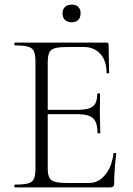

<svg xmlns="http://www.w3.org/2000/svg" viewBox="-20 -809 573 829"><path d="M457 0H44Q42 0 42 -6Q42 -12 44 -12Q82 -12 101 -17Q120 -22 126.5 -37Q133 -52 133 -81V-544Q133 -573 126.5 -587.5Q120 -602 101 -607.5Q82 -613 44 -613Q42 -613 42 -619Q42 -625 44 -625H440Q449 -625 449 -616L451 -495Q451 -492 445.5 -492Q440 -492 440 -495Q440 -547 413 -576.5Q386 -606 342 -606H273Q236 -606 217.5 -601Q199 -596 192.5 -581.5Q186 -567 186 -538V-85Q186 -57 192.5 -43Q199 -29 217.5 -24Q236 -19 273 -19H365Q405 -19 434 -54Q463 -89 470 -146Q470 -149 476 -148.5Q482 -148 482 -145Q478 -119 475.5 -82.5Q473 -46 473 -15Q473 0 457 0ZM401 -235Q401 -280 382 -298Q363 -316 315 -316H161V-335H318Q364 -335 382 -350.5Q400 -366 400 -404Q400 -406 406 -406Q412 -406 412 -404Q412 -375 411.5 -359Q411 -343 411 -325Q411 -303 412 -281.5Q413 -260 413 -235Q413 -233 407 -233Q401 -233 401 -235ZM290 -713Q271 -713 260.5 -723Q250 -733 250 -752Q250 -769 260.5 -779Q271 -789 290 -789Q308 -789 318 -779Q328 -769 328 -752Q328 -733 318 -723Q308 -713 290 -713Z"/></svg>

Font: Cormorant Light
Style: Regular
Weight: 300
Designer: Christian Thalmann (Catharsis Fonts)
Foundry: Catharsis Fonts
Version: Version 4.000